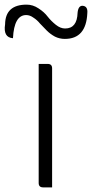

<svg xmlns="http://www.w3.org/2000/svg" viewBox="-67 -809 397 829"><path d="M119 0Q100 0 100 -19V-533H139Q158 -533 158 -514V0ZM213 -641Q190 -641 170 -651Q150 -662 135 -677Q120 -692 106 -707Q93 -723 77 -733Q62 -744 46 -744Q-6 -744 -11 -644Q-54 -647 -45 -704Q-44 -789 48 -789Q75 -789 99 -773Q124 -757 139 -737Q154 -718 174 -702Q194 -686 214 -686Q266 -686 268 -754Q271 -785 290 -784Q313 -782 310 -752Q305 -641 213 -641Z"/></svg>

Font: Swei Half Moon CJK SC
Style: Light
Weight: 300
Version: Version 2.071